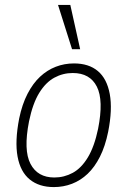

<svg xmlns="http://www.w3.org/2000/svg" viewBox="-20 -753 517 781"><path d="M199 8Q139 8 101 -23Q63 -54 51.5 -116Q40 -178 58 -271Q70 -329 92 -371.5Q114 -414 143 -441Q172 -468 207 -481.5Q242 -495 281 -495Q341 -495 378 -464Q415 -433 426.5 -370.5Q438 -308 420 -217Q408 -158 386.5 -115.5Q365 -73 336.5 -46Q308 -19 273 -5.5Q238 8 199 8ZM201 -31Q241 -31 276 -50Q311 -69 337.5 -113Q364 -157 379 -229Q402 -345 374 -400.5Q346 -456 276 -456Q236 -456 201 -437Q166 -418 139.5 -375Q113 -332 98 -259Q75 -142 104 -86.5Q133 -31 201 -31ZM273 -553 216 -733H266L306 -553Z"/></svg>

Font: Nunito Sans 10pt Condensed ExtraLight
Style: Italic
Weight: 250
Width: 3
Italic angle: -9°
Designer: Vernon Adams
Foundry: Vernon Adams
Version: Version 3.101;gftools[0.9.27]